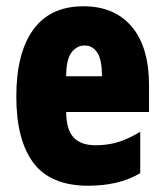

<svg xmlns="http://www.w3.org/2000/svg" viewBox="-20 -582 522 612"><path d="M246 -562Q345 -562 400 -497Q455 -432 455 -310V-225H191Q191 -170 214 -144.5Q237 -119 285 -119Q323 -119 356 -129Q389 -139 427 -162V-30Q391 -9 350 0.5Q309 10 261 10Q141 10 86.5 -63Q32 -136 32 -274Q32 -413 86 -487.5Q140 -562 246 -562ZM250 -437Q225 -437 208 -415Q191 -393 191 -339H305Q305 -392 290 -414.5Q275 -437 250 -437Z"/></svg>

Font: Noto Sans Lao UI ExtCond Blk
Style: Regular
Weight: 900
Width: 2
Designer: Monotype Design Team
Foundry: Monotype Imaging Inc.
Version: Version 2.000; ttfautohint (v1.8.4.7-5d5b)